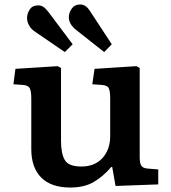

<svg xmlns="http://www.w3.org/2000/svg" viewBox="-20 -825 767 859"><path d="M294 14Q209 14 164.5 -30.5Q120 -75 120 -158V-383Q120 -416 113.5 -429.5Q107 -443 83 -445L40 -448L49 -517L238 -529L253 -521V-194Q253 -138 270 -109Q287 -80 344 -80Q404 -80 438.5 -118Q473 -156 473 -216V-383Q473 -416 467 -429.5Q461 -443 436 -445L393 -448L403 -517L590 -529L605 -521V-122Q605 -95 612 -84Q619 -73 639 -71L688 -67V0L497 7L482 -78H478Q440 -34 398 -10Q356 14 294 14ZM446 -592 322 -690Q288 -716 288 -748Q288 -768 301 -786.5Q314 -805 339 -805Q351 -805 361.5 -798.5Q372 -792 383 -775L480 -627ZM270 -592 137 -683Q119 -695 110 -711.5Q101 -728 101 -744Q101 -764 113 -782.5Q125 -801 151 -801Q163 -801 173.5 -794.5Q184 -788 197 -771L305 -627Z"/></svg>

Font: Literata 7pt SemiBold
Style: Regular
Weight: 600
Designer: Latin by Veronika Burian and Jose Scaglione. Greek by Irene Vlachou. Cyrillic by Vera Evstafieva.
Foundry: TypeTogether
Version: Version 3.002